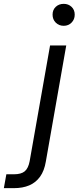

<svg xmlns="http://www.w3.org/2000/svg" viewBox="-131 -757 408 997"><path d="M-111 220 -98 148H-59Q-21 148 -2.5 132.5Q16 117 23 80L129 -521H213L107 82Q99 130 77 160.5Q55 191 21 205.5Q-13 220 -59 220ZM200 -623Q175 -623 158.5 -639.5Q142 -656 142 -681Q142 -706 158.5 -721.5Q175 -737 200 -737Q224 -737 240.5 -721.5Q257 -706 257 -681Q257 -656 240.5 -639.5Q224 -623 200 -623Z"/></svg>

Font: DM Sans 10pt
Style: Italic
Weight: 400
Italic angle: -10°
Version: Version 4.004;gftools[0.9.30]